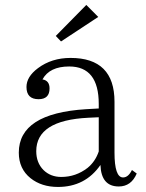

<svg xmlns="http://www.w3.org/2000/svg" viewBox="-20 -741 583 768"><path d="M325.2 -721.2 373 -673.3 224.1 -575.2 203.1 -597.2ZM526.9 -46.9Q504.9 4.9 455.1 4.9Q384.8 4.9 381.8 -81.1Q320.8 6.8 211.9 6.8Q146 6.8 102.1 -28.3Q55.2 -65.9 55.2 -130.4Q55.2 -287.6 324.2 -304.2L375 -307.1V-325.2Q375 -475.1 256.8 -475.1Q178.2 -475.1 149.9 -423.3Q178.2 -418.9 178.2 -387.2Q178.2 -344.2 134.3 -344.2Q85.9 -344.2 85.9 -393.1Q85.9 -434.1 131.8 -468.3Q186.5 -509.3 262.2 -509.3Q438 -509.3 438 -334V-130.9Q438 -31.2 472.2 -31.2Q493.2 -31.2 507.8 -61ZM375 -135.3V-272L333 -270Q125 -259.8 125 -136.2Q125 -90.3 153.8 -61Q182.1 -33.2 225.1 -33.2Q283.2 -33.2 330.1 -69.3Q361.3 -94.7 375 -135.3Z"/></svg>

Font: I.MingCP
Style: Regular
Weight: 400
Designer: I.Font Project
Version: Version 8.000; Sep 06, 2022